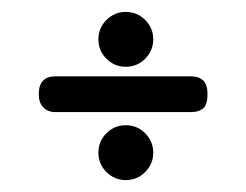

<svg xmlns="http://www.w3.org/2000/svg" viewBox="-20 -457 413 322"><path d="M45 -299Q45 -329 73 -329H300Q317 -329 324 -318Q328 -311 328 -299Q328 -286 324 -279Q317 -269 300 -269H73Q60 -269 52.5 -277Q45 -285 45 -299ZM158.5 -358.5Q145 -372 145 -391Q145 -410 158.5 -423.5Q172 -437 191 -437Q210 -437 223.5 -423.5Q237 -410 237 -391Q237 -372 223.5 -358.5Q210 -345 191 -345Q172 -345 158.5 -358.5ZM158.5 -168.5Q145 -182 145 -201Q145 -220 158.5 -233.5Q172 -247 191 -247Q210 -247 223.5 -233.5Q237 -220 237 -201Q237 -182 223.5 -168.5Q210 -155 191 -155Q172 -155 158.5 -168.5Z"/></svg>

Font: Soda Fountain
Style: RegularOblique
Weight: 400
Version: Version 1.0